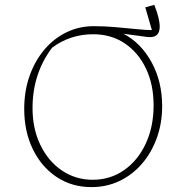

<svg xmlns="http://www.w3.org/2000/svg" viewBox="-20 -758 776 785"><path d="M354 7Q274 7 212 -34Q150 -75 114.5 -147.5Q79 -220 79 -313Q79 -385 100.5 -446.5Q122 -508 160.5 -554Q199 -600 251 -625.5Q303 -651 363 -651Q407 -651 452.5 -647Q498 -643 537.5 -639Q577 -635 601 -635L574 -728L611 -738Q633 -682 633 -649Q633 -600 581 -607L485 -620Q557 -582 600 -503Q643 -424 643 -324Q643 -254 621 -193.5Q599 -133 560 -88Q521 -43 468.5 -18Q416 7 354 7ZM359 -23Q431 -23 487.5 -62.5Q544 -102 576 -171Q608 -240 608 -327Q608 -413 576.5 -478.5Q545 -544 489.5 -581Q434 -618 361 -618Q267 -618 193 -563Q113 -457 113 -316Q113 -232 145 -165.5Q177 -99 233 -61Q289 -23 359 -23Z"/></svg>

Font: Piazzolla SC Thin
Style: Regular
Weight: 100
Designer: Juan Pablo del Peral
Foundry: Huerta Tipografica
Version: Version 1.330